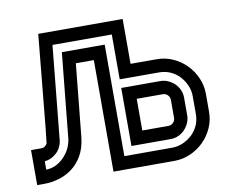

<svg xmlns="http://www.w3.org/2000/svg" viewBox="-68 -662 886 746"><g transform="rotate(-10 375.5 -289.0)"><path d="M563 -138Q574 -138 582 -146Q590 -154 590 -165V-236Q590 -247 582 -255Q574 -263 563 -263H460V-138ZM408 -86V-315H563Q578 -315 592.5 -308.5Q607 -302 618 -291.5Q629 -281 635.5 -266.5Q642 -252 642 -236V-165Q642 -150 635.5 -135.5Q629 -121 618.5 -110Q608 -99 593.5 -92.5Q579 -86 563 -86ZM322 0V-440H251L222 -151Q217 -110 200.5 -81.5Q184 -53 160 -35Q136 -17 107 -8.5Q78 0 49 0H21V-138H65Q70 -138 76.5 -143Q83 -148 85 -153L92 -216L127 -578H460V-401H563Q597 -401 627 -387.5Q657 -374 679.5 -351Q702 -328 715 -298Q728 -268 728 -236V-165Q728 -131 714.5 -101Q701 -71 678 -48.5Q655 -26 625 -13Q595 0 563 0ZM374 -52H563Q585 -52 605.5 -61Q626 -70 642 -85Q658 -100 667 -120.5Q676 -141 676 -165V-236Q676 -258 667 -278.5Q658 -299 643 -315Q628 -331 607.5 -340Q587 -349 563 -349H408V-526H174L137 -153Q135 -140 128 -127Q121 -114 111 -106Q91 -88 66 -86V-53Q104 -54 134 -83Q164 -112 171 -153L205 -492H374Z"/></g></svg>

Font: Aurach Bi
Style: Regular
Weight: 400
Designer: Peter Wiegel
Foundry: Peter Wiegel
Version: Version 1.002